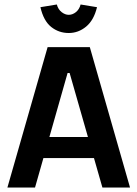

<svg xmlns="http://www.w3.org/2000/svg" viewBox="-20 -835 612 855"><path d="M13 0 192 -625H380L559 0H436L290 -510H281L136 0ZM110 -131V-225H463V-131ZM286 -688Q242 -688 208 -715Q174 -742 160 -803L233 -815Q239 -793 254.5 -781Q270 -769 286 -769Q303 -769 318 -781Q333 -793 339 -815L412 -803Q398 -745 363.5 -716.5Q329 -688 286 -688Z"/></svg>

Font: Changa Medium
Style: Regular
Weight: 500
Designer: Eduardo Rodriguez Tunni
Foundry: Eduardo Rodriguez Tunni
Version: Version 3.003